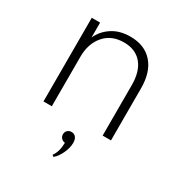

<svg xmlns="http://www.w3.org/2000/svg" viewBox="-162 -599 875 925"><g transform="rotate(30 275.0 -136.0)"><path d="M90.8 -465.3H137.2V-382.3Q155.8 -424.8 197.3 -452.4Q238.8 -480 298.3 -480Q377.9 -480 422.1 -429.9Q466.3 -379.9 466.3 -289.6V0H419.9V-281.2Q419.9 -357.4 384.8 -398.9Q349.6 -440.4 285.6 -440.4Q216.3 -440.4 176.8 -394.3Q137.2 -348.1 137.2 -275.9V0H90.8ZM279.8 121.1Q267.6 120.1 259.3 111.1Q251 102.1 251 89.8Q251 76.7 259.8 68.1Q268.6 59.6 282.2 59.6Q296.9 59.6 305.9 70.3Q314.9 81.1 314.9 101.6Q314.9 129.4 300 160.9Q285.2 192.4 265.6 207.5L257.3 200.7Q279.3 170.9 279.8 121.1Z"/></g></svg>

Font: Spartan MB Light
Style: Regular
Weight: 300
Designer: Matt Bailey, Mirko Velimirovic
Foundry: Matt Bailey
Version: Version 1.005